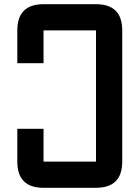

<svg xmlns="http://www.w3.org/2000/svg" viewBox="-20 -895 665 915"><path d="M187.5 -125H437.5V-750H187.5V-593.8H62.5V-750Q62.5 -875 187.5 -875H437.5Q562.5 -875 562.5 -750V-125Q562.5 0 437.5 0H187.5Q62.5 0 62.5 -125V-281.2H187.5Z"/></svg>

Font: Oldtimer
Style: Regular
Weight: 400
Designer: GGBotNet
Foundry: GGBotNet
Version: 1.00